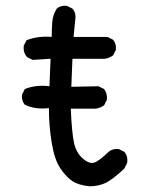

<svg xmlns="http://www.w3.org/2000/svg" viewBox="-20 -653 540 669"><path d="M292 -3.9Q252.9 -7.8 231.4 -22.5Q210 -37.1 189.9 -66.9Q169.9 -96.7 160.2 -155.3Q150.4 -213.9 150.4 -276.4Q103.5 -270.5 66.4 -288.1Q54.7 -301.8 56.6 -323.2L66.4 -342.8Q105.5 -358.4 152.3 -352.5L156.2 -448.2L93.8 -444.3L74.2 -454.1Q60.5 -469.7 62.5 -493.2L72.3 -512.7Q111.3 -528.3 160.2 -524.4Q160.2 -549.8 162.1 -575.7Q164.1 -601.6 177.7 -623Q191.4 -634.8 212.9 -632.8L232.4 -623Q246.1 -607.4 242.2 -584L236.3 -524.4H354.5L374 -514.6Q385.7 -501 383.8 -479.5L374 -460Q360.4 -450.2 344.7 -448.2H232.4L228.5 -350.6L323.2 -352.5L342.8 -342.8Q354.5 -327.1 352.5 -305.7L342.8 -286.1Q329.1 -276.4 313.5 -274.4H226.6Q230.5 -186.5 238.3 -153.3Q246.1 -120.1 268.6 -100.6Q291 -81.1 308.1 -86.4Q325.2 -91.8 358.4 -124Q372.1 -135.7 393.6 -133.8L413.1 -124Q426.8 -108.4 422.9 -85L413.1 -65.4Q370.1 -25.4 345.7 -14.6Q321.3 -3.9 292 -3.9Z"/></svg>

Font: NaikaiFont
Style: Regular
Weight: 400
Version: Version 1.67